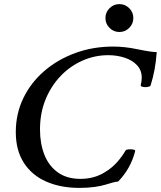

<svg xmlns="http://www.w3.org/2000/svg" viewBox="-20 -903 784 936"><path d="M367 13Q276 13 206 -17.5Q136 -48 96.5 -109Q57 -170 57 -259Q57 -348 93.5 -424Q130 -500 195.5 -556.5Q261 -613 347 -644.5Q433 -676 532 -676Q588 -676 650 -663Q717 -649 744 -649Q738 -561 714 -486Q712 -481 699.5 -479Q687 -477 676 -479.5Q665 -482 666 -488Q668 -495 669.5 -505Q671 -515 671 -524Q671 -560 648.5 -584.5Q626 -609 588.5 -621.5Q551 -634 507 -634Q442 -634 382 -607.5Q322 -581 275.5 -532.5Q229 -484 202 -418Q175 -352 175 -272Q175 -203 196.5 -148.5Q218 -94 262 -62.5Q306 -31 372 -31Q407 -31 437 -39.5Q467 -48 492 -64Q524 -83 549 -110.5Q574 -138 592 -169Q595 -174 607 -175Q619 -176 629.5 -174Q640 -172 639 -167Q618 -82 556 -18Q543 -17 529 -13Q515 -9 495 -3Q473 4 440 8.5Q407 13 367 13ZM562 -747Q534 -747 514 -767Q494 -787 494 -815Q494 -843 514 -863Q534 -883 562 -883Q590 -883 610 -863Q630 -843 630 -815Q630 -787 610 -767Q590 -747 562 -747Z"/></svg>

Font: Junicode
Style: Bold Italic
Weight: 700
Italic angle: -11°
Designer: Peter S. Baker
Version: Version 2.100; ttfautohint (v1.8.4)